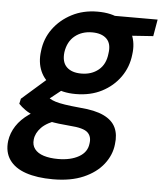

<svg xmlns="http://www.w3.org/2000/svg" viewBox="-86 -576 724 855"><g transform="rotate(5 276.5 -148.5)"><path d="M182 232Q111 232 61 215Q11 198 -13 163.5Q-37 129 -31 79Q-26 43 -5.5 11.5Q15 -20 51.5 -45.5Q88 -71 140 -91L187 -34Q133 -16 109 9Q85 34 82 63Q79 88 92.5 105.5Q106 123 133 131.5Q160 140 197 140Q253 140 290 119Q327 98 331 59Q336 28 317 10Q298 -8 236 -12Q184 -16 145.5 -23.5Q107 -31 80 -41Q53 -51 34.5 -64Q16 -77 4 -90L9 -113L131 -220L219 -191L77 -78L118 -138Q128 -131 138.5 -124.5Q149 -118 165 -113Q181 -108 207 -104Q233 -100 275 -96Q342 -91 381 -72.5Q420 -54 435 -22.5Q450 9 444 53Q439 101 407 142Q375 183 318.5 207.5Q262 232 182 232ZM250 -155Q189 -155 148.5 -178.5Q108 -202 90.5 -242Q73 -282 80 -332Q86 -388 118 -432Q150 -476 201 -502.5Q252 -529 316 -529Q379 -529 418.5 -505.5Q458 -482 475.5 -442Q493 -402 486 -352Q480 -296 448.5 -251.5Q417 -207 366.5 -181Q316 -155 250 -155ZM267 -248Q313 -248 344 -273.5Q375 -299 380 -347Q387 -391 365 -413Q343 -435 300 -435Q254 -435 222.5 -409.5Q191 -384 184 -336Q179 -292 201.5 -270Q224 -248 267 -248ZM385 -429 378 -517H585L572 -442Z"/></g></svg>

Font: DM Sans 11pt SemiBold
Style: Italic
Weight: 600
Italic angle: -10°
Version: Version 4.004;gftools[0.9.30]